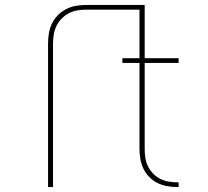

<svg xmlns="http://www.w3.org/2000/svg" viewBox="-20 -755 840 775"><path d="M174 0V-580Q174 -601 177.5 -621.5Q181 -642 190 -660.5Q199 -679 214 -694Q229 -709 247.5 -718.5Q266 -728 286.5 -731.5Q307 -735 328 -735H564V-520H701V-501H564V-155Q564 -137 566.5 -119Q569 -101 577 -84.5Q585 -68 598 -54.5Q611 -41 627 -33Q643 -25 661 -22Q679 -19 697 -19H701V0H697Q677 0 656 -3.5Q635 -7 616.5 -16Q598 -25 583 -40Q568 -55 559 -74Q550 -93 546.5 -113.5Q543 -134 543 -155V-501H474V-520H543V-716H328Q310 -716 292 -713Q274 -710 258 -701.5Q242 -693 229 -680Q216 -667 208 -650.5Q200 -634 197 -616Q194 -598 194 -580V0Z"/></svg>

Font: Iosevka Aile Thin
Style: Regular
Weight: 100
Designer: Belleve Invis
Foundry: Belleve Invis
Version: Version 31.1.0; ttfautohint (v1.8.4)